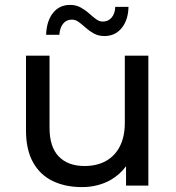

<svg xmlns="http://www.w3.org/2000/svg" viewBox="-20 -757 717 783"><path d="M314 6Q246 6 194.5 -19Q143 -44 114.5 -95.5Q86 -147 86 -225V-530H182V-236Q182 -158 219.5 -119Q257 -80 325 -80Q375 -80 412 -100.5Q449 -121 469 -160.5Q489 -200 489 -256V-530H585V0H494V-79Q469 -45 431 -23Q379 6 314 6ZM406 -610Q382 -610 363.5 -620Q345 -630 330 -643.5Q315 -657 301.5 -667Q288 -677 273 -677Q251 -677 237.5 -660.5Q224 -644 222 -615H168Q170 -671 196 -704Q222 -737 266 -737Q290 -737 309 -726.5Q328 -716 343 -702.5Q358 -689 371.5 -679Q385 -669 399 -669Q421 -669 435 -685Q449 -701 450 -729H504Q503 -676 476.5 -643Q450 -610 406 -610Z"/></svg>

Font: Montserrat Z Med
Style: Regular
Weight: 500
Designer: Julieta Ulanovsky
Foundry: Julieta Ulanovsky
Version: Version 8.000